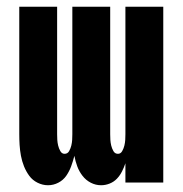

<svg xmlns="http://www.w3.org/2000/svg" viewBox="-20 -540 540 568"><path d="M122 8Q106 8 91 0.5Q76 -7 66.5 -20Q57 -33 51 -48Q45 -63 42 -79Q39 -95 38 -111Q37 -127 37 -143V-520H149V-143Q149 -134 149.5 -126Q150 -118 152 -109.5Q154 -101 158.5 -93Q163 -85 171 -85Q180 -85 184.5 -93Q189 -101 191 -109.5Q193 -118 193.5 -126Q194 -134 194 -143V-520H306V-143Q306 -134 306.5 -126Q307 -118 309 -109.5Q311 -101 315.5 -93Q320 -85 329 -85Q337 -85 341.5 -93Q346 -101 348 -109.5Q350 -118 350.5 -126Q351 -134 351 -143V-520H463V0H351V-57Q347 -45 341 -33Q335 -21 326 -11.5Q317 -2 304.5 3Q292 8 279 8Q263 8 248.5 0.5Q234 -7 224 -20Q214 -33 208.5 -48Q203 -63 200 -79Q196 -63 190.5 -48Q185 -33 176 -20Q167 -7 152.5 0.5Q138 8 122 8Z"/></svg>

Font: Iosevka Heavy
Style: Regular
Weight: 900
Monospace: yes
Designer: Belleve Invis
Foundry: Belleve Invis
Version: Version 32.5.0; ttfautohint (v1.8.4)